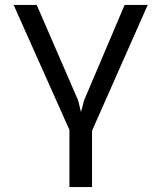

<svg xmlns="http://www.w3.org/2000/svg" viewBox="-20 -548 640 771"><path d="M480.5 -528.3H573.2L349.6 -22.9V203.1H258.8V-26.4L34.7 -528.3H127.4L293.5 -145.5L305.2 -98.1L317.9 -145.5Z"/></svg>

Font: Roboto Mono
Style: Regular
Weight: 400
Designer: Google
Version: Version 2.000985; 2015; ttfautohint (v1.3)